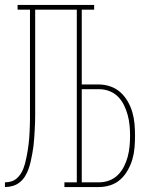

<svg xmlns="http://www.w3.org/2000/svg" viewBox="-20 -755 640 775"><path d="M0 0V-19Q13 -19 25 -22.5Q37 -26 46.5 -34Q56 -42 63 -52.5Q70 -63 74.5 -75Q79 -87 82 -99Q85 -111 87.5 -123.5Q90 -136 92 -148.5Q94 -161 95.5 -173.5Q97 -186 98 -198.5Q99 -211 99.5 -223.5Q100 -236 100.5 -248.5Q101 -261 101 -273.5Q101 -286 101 -298.5Q101 -311 101 -324V-716H51V-735H360V-716H310V-414H379Q403 -414 426 -406Q449 -398 466.5 -382Q484 -366 496 -345Q508 -324 514.5 -301Q521 -278 523 -254.5Q525 -231 525 -207Q525 -183 523 -159Q521 -135 514.5 -112.5Q508 -90 496 -68.5Q484 -47 466.5 -31Q449 -15 426 -7.5Q403 0 379 0H240V-19H290V-716H122V-324Q122 -308 122 -292Q122 -276 121.5 -260Q121 -244 120 -228Q119 -212 118 -196Q117 -180 115 -164.5Q113 -149 110 -133Q107 -117 103.5 -101.5Q100 -86 94.5 -71Q89 -56 80.5 -42.5Q72 -29 59.5 -19Q47 -9 31.5 -4.5Q16 0 0 0ZM379 -19Q401 -19 421 -26.5Q441 -34 456 -49Q471 -64 480.5 -83Q490 -102 495.5 -122.5Q501 -143 503 -164.5Q505 -186 505 -207Q505 -228 503 -249Q501 -270 495.5 -290.5Q490 -311 480.5 -330.5Q471 -350 456 -365Q441 -380 421 -387.5Q401 -395 379 -395H310V-19Z"/></svg>

Font: Iosevka HT Thin Extended
Style: Regular
Weight: 100
Width: 7
Monospace: yes
Designer: Belleve Invis
Foundry: Belleve Invis
Version: Version 32.3.0; ttfautohint (v1.8.4)